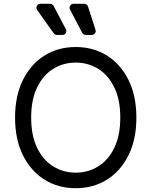

<svg xmlns="http://www.w3.org/2000/svg" viewBox="-20 -986 801 1016"><path d="M59.7 -363.6Q59.7 -478.7 101.2 -562.5Q142.8 -646.3 215.2 -691.8Q287.6 -737.2 380.7 -737.2Q473.7 -737.2 546.2 -691.8Q618.6 -646.3 660.2 -562.5Q701.7 -478.7 701.7 -363.6Q701.7 -248.6 660.2 -164.8Q618.6 -81 546.2 -35.5Q473.7 9.9 380.7 9.9Q287.6 9.9 215.2 -35.5Q142.8 -81 101.2 -164.8Q59.7 -248.6 59.7 -363.6ZM616.5 -363.6Q616.5 -458.1 585 -523.1Q553.6 -588.1 500.2 -621.4Q446.7 -654.8 380.7 -654.8Q314.6 -654.8 261.2 -621.4Q207.7 -588.1 176.3 -523.1Q144.9 -458.1 144.9 -363.6Q144.9 -269.2 176.3 -204.2Q207.7 -139.2 261.2 -105.8Q314.6 -72.4 380.7 -72.4Q446.7 -72.4 500.2 -105.8Q553.6 -139.2 585 -204.2Q616.5 -269.2 616.5 -363.6ZM281.2 -801.1H310Q318.9 -801.1 324.9 -807.4Q331 -813.6 331 -822.1Q331 -827.1 328.5 -831.7L263.5 -954.9Q260.7 -959.9 255.7 -962.9Q250.7 -965.9 245 -965.9H193.5Q184.7 -965.9 178.6 -959.5Q172.6 -953.1 172.6 -945Q172.6 -938.9 176.5 -933.2L264.2 -810Q267 -805.8 271.7 -803.4Q276.3 -801.1 281.2 -801.1ZM415.1 -812.1Q418 -807.2 422.9 -804.2Q427.9 -801.1 433.6 -801.1H465.6Q474.4 -801.1 480.5 -807.4Q486.5 -813.6 486.5 -821.7Q486.5 -824.9 485.4 -828.1L445.7 -951.7Q443.5 -958.1 438 -962Q432.5 -965.9 425.8 -965.9H369Q360.1 -965.9 354 -959.7Q348 -953.5 348 -945Q348 -940 350.5 -935.4Z"/></svg>

Font: DeltaSans
Style: Regular
Weight: 400
Designer: Rasmus Andersson
Foundry: rsms
Version: Version 3.012